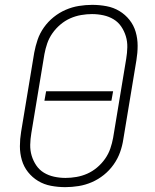

<svg xmlns="http://www.w3.org/2000/svg" viewBox="-20 -763 640 791"><path d="M249 8Q219 8 190 2.5Q161 -3 137 -17.5Q113 -32 95.5 -54Q78 -76 70 -103.5Q62 -131 62 -160.5Q62 -190 67 -220L121 -546Q126 -573 135 -599.5Q144 -626 161 -650Q178 -674 201 -692.5Q224 -711 250.5 -722.5Q277 -734 305 -738.5Q333 -743 360 -743Q390 -743 419 -737.5Q448 -732 472 -717.5Q496 -703 513.5 -681Q531 -659 539 -631.5Q547 -604 547 -574.5Q547 -545 542 -515L488 -189Q484 -162 474.5 -135.5Q465 -109 448 -85Q431 -61 408 -42.5Q385 -24 358.5 -12.5Q332 -1 304 3.5Q276 8 249 8ZM250 -30Q272 -30 295 -34Q318 -38 339.5 -47.5Q361 -57 380 -73Q399 -89 413 -109Q427 -129 434.5 -151Q442 -173 446 -195L500 -521Q504 -545 504.5 -568.5Q505 -592 498.5 -613.5Q492 -635 479.5 -653.5Q467 -672 448 -683.5Q429 -695 406 -700Q383 -705 359 -705Q337 -705 314 -701Q291 -697 269.5 -687.5Q248 -678 229 -662Q210 -646 196 -626Q182 -606 174.5 -584Q167 -562 163 -540L109 -214Q105 -190 104.5 -166.5Q104 -143 110.5 -121.5Q117 -100 129.5 -81.5Q142 -63 161 -51.5Q180 -40 203 -35Q226 -30 250 -30ZM163 -348 170 -387H446L439 -348Z"/></svg>

Font: Iosevka XLt Ex Obl
Style: Regular
Weight: 200
Width: 7
Italic angle: -9°
Monospace: yes
Designer: Belleve Invis
Foundry: Belleve Invis
Version: Version 32.5.0; ttfautohint (v1.8.4)